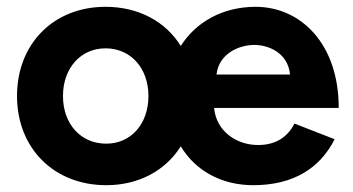

<svg xmlns="http://www.w3.org/2000/svg" viewBox="-20 -532 1038 564"><path d="M292 12C388 12 466 -31 511 -102C554 -31 630 12 724 12C842 12 920 -38 963 -123L845 -169C826 -132 793 -106 738 -106C674 -106 615 -147 609 -215H975C975 -405 862 -512 731 -512C635 -512 556 -468 511 -397C467 -468 388 -512 290 -512C138 -512 30 -404 30 -250C30 -96 139 12 292 12ZM292 -110C217 -110 165 -168 165 -250C165 -332 217 -390 290 -390C364 -390 416 -332 416 -250C416 -168 365 -110 292 -110ZM616 -313C623 -376 684 -400 727 -400C770 -400 826 -376 832 -313Z"/></svg>

Font: HB Figtree Prototype
Style: Bold
Weight: 700
Designer: Alfredo Marco Pradil
Foundry: Hanken Design Co.®
Version: Version 1.002;Glyphs 3.2 (3228)